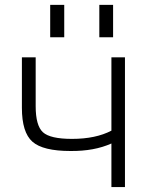

<svg xmlns="http://www.w3.org/2000/svg" viewBox="-20 -754 598 775"><path d="M429.7 -522.5H484.4V1H429.7V-174.8Q360.4 -143.6 264.6 -144.5Q153.3 -144.5 110.8 -182.1Q68.4 -219.7 68.4 -318.4V-522.5H124V-325.2Q124 -247.1 153.3 -220.2Q182.6 -193.4 270.5 -193.4Q366.2 -193.4 429.7 -226.6ZM182.6 -603.5V-734.4H239.3V-603.5ZM380.9 -603.5V-734.4H436.5V-603.5Z"/></svg>

Font: Gen Shin Gothic Light
Style: Regular
Weight: 200
Designer: [Source Han Sans]
Ryoko NISHIZUKA  (kana & ideographs); Paul D. Hunt (Latin, Greek & Cyrillic); Wenlong ZHANG  (bopomofo
Version: Version 1.002.20150607